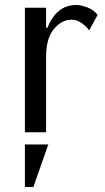

<svg xmlns="http://www.w3.org/2000/svg" viewBox="-20 -531 422 771"><path d="M80 -500H165V-420H171Q207 -511 287 -511Q304 -511 330 -501.5Q356 -492 372 -471L338 -409Q327 -425 307.5 -438.5Q288 -452 267 -452Q228 -452 196.5 -414.5Q165 -377 165 -302V0H80ZM174 49 114 220H80V49Z"/></svg>

Font: Tenor Sans
Style: Regular
Weight: 400
Designer: Denis Masharov
Foundry: Denis Masharov
Version: Version 1.1